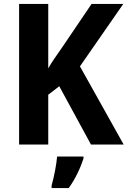

<svg xmlns="http://www.w3.org/2000/svg" viewBox="-20 -734 648 975"><path d="M608 0 386 -397 606 -714H445L294 -491C268 -454 243 -419 225 -387V-714H77V0H225V-253L281 -296L442 0ZM404 71V61H270C267 101 253 171 242 208V221H329C363 174 388 120 404 71Z"/></svg>

Font: Noto Sans Lao Looped SemiCondensed
Style: Bold
Weight: 700
Width: 4
Designer: Mark Frömberg, Ben Mitchell
Foundry: The Fontpad Ltd
Version: Version 1.002